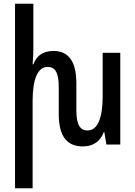

<svg xmlns="http://www.w3.org/2000/svg" viewBox="-20 -780 728 1036"><path d="M534 -495V-259C534 -141 505 -76 453 -76C412 -76 392 -107 392 -184V-331C392 -456 344 -505 269 -505C213 -505 178 -481 160 -433H156C158 -460 160 -487 160 -514V-760H61V236H156V-236C156 -354 184 -419 237 -419C278 -419 297 -388 297 -310V-164C297 -40 345 10 427 10C483 10 521 -17 540 -67H543L554 0H629V-495Z"/></svg>

Font: Noto Sans Armenian ExtraCondensed Medium
Style: Regular
Weight: 500
Width: 2
Designer: Monotype Design Team
Foundry: Monotype Imaging Inc.
Version: Version 2.008